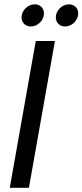

<svg xmlns="http://www.w3.org/2000/svg" viewBox="-20 -892 391 912"><path d="M26.4 0H117.4L240.9 -697.2H149.9ZM126.8 -766.2C158.4 -766.2 188.8 -794.6 188.8 -828.4C188.8 -853 170.7 -871.5 145.4 -871.5C112 -871.5 82.4 -842.5 82.4 -809.4C82.4 -784.8 100.5 -766.2 126.8 -766.2ZM289.5 -766.2C321.1 -766.2 351.5 -794.6 351.5 -828.7C351.5 -853 333.4 -871.5 308.1 -871.5C274.7 -871.5 245.1 -842.5 245.1 -809.4C245.1 -784.8 263.2 -766.2 289.5 -766.2Z"/></svg>

Font: Poppins Devanagari Thin
Style: Italic
Weight: 100
Italic angle: -10°
Designer: Ninad Kale (Devanagari), Jonny Pinhorn (Latin)
Foundry: Indian Type Foundry
Version: 4.005